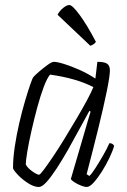

<svg xmlns="http://www.w3.org/2000/svg" viewBox="-20 -747 506 767"><path d="M135 0Q116 0 92.5 -15Q69 -30 51.5 -48.5Q34 -67 32 -75Q32 -114 39 -161Q46 -208 57 -255.5Q68 -303 80 -343.5Q92 -384 101 -410Q110 -436 114 -440Q121 -448 137.5 -462Q154 -476 170.5 -488Q187 -500 195 -500Q209 -500 237.5 -491Q266 -482 299.5 -467Q333 -452 361 -433L369 -500Q398 -500 408.5 -492Q419 -484 419 -466Q419 -443 406.5 -382Q394 -321 373 -235.5Q352 -150 326 -51L337 -44Q346 -52 360.5 -74.5Q375 -97 391 -124.5Q407 -152 417 -175Q431 -175 436 -164Q430 -143 416.5 -115Q403 -87 386.5 -61Q370 -35 354 -17.5Q338 0 326 0Q318 0 304 -5.5Q290 -11 278 -18.5Q266 -26 263 -32L311 -196Q323 -237 331.5 -266.5Q340 -296 342 -301L337 -304Q318 -270 296 -229Q274 -188 251 -147.5Q228 -107 206 -73.5Q184 -40 166 -20Q148 0 135 0ZM136 -49Q140 -49 155 -69Q170 -89 192 -121.5Q214 -154 238 -193.5Q262 -233 285.5 -272.5Q309 -312 327 -345.5Q345 -379 353 -399Q286 -434 180 -449Q168 -435 154.5 -399Q141 -363 128.5 -316.5Q116 -270 105.5 -223.5Q95 -177 89 -141Q83 -105 83 -90Q90 -76 109 -62.5Q128 -49 136 -49ZM341 -564 210 -688Q218 -704 232.5 -715.5Q247 -727 257 -727Q269 -727 298.5 -687Q328 -647 363 -580Q359 -571 341 -564Z"/></svg>

Font: Texturina 72pt 72pt Thin
Style: Italic
Weight: 100
Italic angle: -11°
Designer: Guillermo Torres Carreño
Foundry: Omnibus-Type
Version: Version 1.002; ttfautohint (v1.8.3)